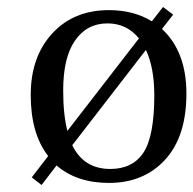

<svg xmlns="http://www.w3.org/2000/svg" viewBox="-20 -514 554 550"><path d="M99 16 71 -6 118 -67Q68 -131 68 -242Q68 -351 129.5 -418Q191 -485 292 -485Q363 -485 415 -453L447 -494L476 -472L444 -431Q514 -366 514 -246Q514 -123 453 -56.5Q392 10 292 10Q200 10 142 -40ZM422 -241Q422 -320 398 -371L187 -98Q220 -30 296 -30Q360 -30 391 -77Q422 -124 422 -241ZM288 -447Q229 -447 195 -398Q161 -349 161 -255Q161 -186 173 -139L378 -404Q343 -447 288 -447Z"/></svg>

Font: myMathFont
Style: Regular
Weight: 400
Designer: Ross Mills, John Hudson & Paul Hanslow, Tiro Typeworks Ltd; with prior portions MicroPress Inc., and Coen Hoffman. Math 
Foundry: Tiro Typeworks Ltd
Version: Version 2.13 b171